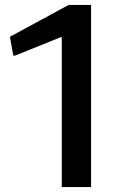

<svg xmlns="http://www.w3.org/2000/svg" viewBox="-20 -760 489 780"><path d="M231 -609H227L41 -534H34L21 -607V-611L259 -740H350V0H231Z"/></svg>

Font: Encode Sans Wide
Style: Medium
Weight: 500
Designer: Pablo Impallari, Andres Torresi
Foundry: Pablo Impallari, Andres Torresi
Version: Version 1.000; ttfautohint (v1.00) -l 8 -r 50 -G 200 -x 14 -